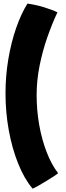

<svg xmlns="http://www.w3.org/2000/svg" viewBox="-20 -810 378 1098"><path d="M166.5 269Q118.5 212 83.8 125.2Q49 38.5 30.2 -65Q11.5 -168.5 11.5 -276Q11.5 -375.5 27.5 -471Q43.5 -566.5 72 -648.8Q100.5 -731 137 -789.5Q186.5 -782.5 232.8 -768.2Q279 -754 308.5 -739.5Q278 -675 250.8 -597.2Q223.5 -519.5 206.5 -435Q189.5 -350.5 189.5 -266Q189.5 -179.5 204.2 -95.8Q219 -12 246.8 59.8Q274.5 131.5 312.5 180.5Q302 189 282.8 201.5Q263.5 214 241.5 227.2Q219.5 240.5 199.5 252Q179.5 263.5 166.5 269Z"/></svg>

Font: Grandstander Thin ExtraBold
Style: Regular
Weight: 800
Version: Version 1.200